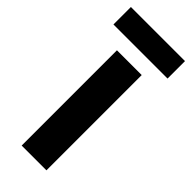

<svg xmlns="http://www.w3.org/2000/svg" viewBox="-248 -744 778 778"><g transform="rotate(45 141.0 -355.0)"><path d="M296 -710H-14V-610H296ZM212 0V-546H70V0Z"/></g></svg>

Font: Noto Sans Myanmar SemiCondensed
Style: Bold
Weight: 700
Width: 4
Designer: Monotype Design Team
Foundry: Monotype Imaging Inc.
Version: Version 2.107